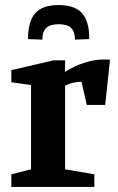

<svg xmlns="http://www.w3.org/2000/svg" viewBox="-20 -741 466 761"><path d="M212 -721Q276 -721 305 -689Q334 -657 334 -586L277 -584Q277 -616 261.5 -630.5Q246 -645 213 -645Q179 -645 163.5 -630.5Q148 -616 148 -584L91 -586Q91 -657 120 -689Q149 -721 212 -721ZM25 0V-50L103 -70V-404L25 -415V-463L193 -502H238V-456Q271 -478 312 -491.5Q353 -505 387 -505Q393 -505 402.5 -505Q412 -505 416 -504L397 -325H324L303 -417Q287 -417 269.5 -413Q252 -409 238 -401V-70L354 -50V0Z"/></svg>

Font: Manuale
Style: Bold
Weight: 700
Version: Version 1.002